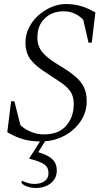

<svg xmlns="http://www.w3.org/2000/svg" viewBox="-20 -690 533 950"><path d="M157 240Q136 240 116 233.5Q96 227 86 215L88 205H91Q120 220 151 220Q182 220 201 206Q220 192 220 166Q220 138 198.5 123Q177 108 124 95L178 10Q126 9 89.5 -2.5Q53 -14 16 -36L35 -189H51L81 -71Q100 -52 131.5 -38.5Q163 -25 198 -25Q271 -25 308 -68.5Q345 -112 345 -175Q345 -212 329 -236Q313 -260 284 -280Q255 -300 216 -325Q159 -360 132.5 -394Q106 -428 106 -479Q106 -519 123.5 -553.5Q141 -588 170 -614Q199 -640 234.5 -655Q270 -670 306 -670Q348 -670 383.5 -659Q419 -648 452 -628L434 -479H418L392 -592Q378 -608 353 -621Q328 -634 294 -634Q238 -634 201.5 -599Q165 -564 165 -505Q165 -463 188.5 -433Q212 -403 274 -366Q318 -340 348.5 -315Q379 -290 394 -261Q409 -232 409 -190Q409 -136 380.5 -92.5Q352 -49 305 -22Q258 5 203 9L169 63Q215 76 238 97Q261 118 261 154Q261 192 232 216Q203 240 157 240Z"/></svg>

Font: Spectral SC Light
Style: Italic
Weight: 300
Italic angle: -10°
Designer: Jean-Baptiste Levee
Foundry: Production Type
Version: Version 2.001